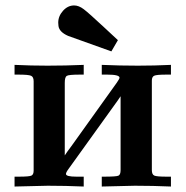

<svg xmlns="http://www.w3.org/2000/svg" viewBox="-20 -682 679 702"><path d="M33.2 0V-36.1H49.8Q86.9 -36.1 95 -40Q103 -43.9 103 -58.1V-384.8Q103 -400.9 93.5 -405Q84 -409.2 47.9 -409.2H33.2V-444.8Q93.3 -441.9 153.8 -441.9Q219.7 -441.9 286.1 -444.8V-409.2H272Q231 -409.2 223.9 -404.5Q216.8 -399.9 216.8 -378.9V-113.8Q224.6 -126 241.2 -147.9L407.2 -379.9Q417 -394 417 -397.9Q417 -409.2 372.1 -409.2H352.1V-444.8Q418 -441.9 483.9 -441.9Q544.9 -441.9 605 -444.8V-409.2H587.9Q551.8 -409.2 543.5 -405Q535.2 -400.9 535.2 -387.2V-60.1Q535.2 -43.9 544.2 -40Q553.2 -36.1 587.9 -36.1H605V0Q539.1 -2.9 473.1 -2.9Q463.4 -2.9 352.1 0V-36.1H361.8Q404.8 -36.1 412.8 -39.6Q420.9 -43 420.9 -60.1V-330.1Q413.1 -317.9 397 -295.9L231 -64.9Q221.2 -51.8 221.2 -45.9Q221.2 -36.1 258.8 -36.1H286.1V0Q220.2 -2.9 154.8 -2.9Q144 -2.9 33.2 0ZM192.9 -599.1Q192.9 -623 210.4 -642.6Q228 -662.1 251 -662.1Q268.1 -662.1 286.1 -648.4Q304.2 -634.8 362.8 -580.1Q392.6 -552.2 411.1 -535.2L387.2 -494.1Q237.3 -547.4 229 -550.8Q196.8 -564.9 193.8 -586.9Q192.9 -592.3 192.9 -599.1Z"/></svg>

Font: CMU Serif
Style: Bold
Weight: 700
Version: Version 0.7.0